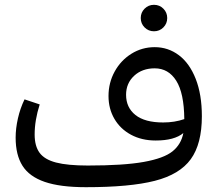

<svg xmlns="http://www.w3.org/2000/svg" viewBox="-20 -764 914 798"><path d="M819 -281Q819 -166 773 -102.5Q727 -39 623.5 -12.5Q520 14 337 14Q230 14 166 -8Q102 -30 73.5 -75Q45 -120 45 -192Q45 -230 54.5 -272Q64 -314 82 -351L145 -330Q124 -264 124 -205Q124 -157 144.5 -129Q165 -101 213 -88.5Q261 -76 345 -76Q494 -76 577.5 -91Q661 -106 697 -135Q733 -164 742 -211Q705 -180 627 -180Q569 -180 524.5 -204Q480 -228 455.5 -270Q431 -312 431 -365Q431 -420 456.5 -466.5Q482 -513 526 -540.5Q570 -568 623 -568Q679 -568 723.5 -534.5Q768 -501 793.5 -436Q819 -371 819 -281ZM658 -255Q706 -255 746 -269Q745 -377 712.5 -428.5Q680 -480 623 -480Q571 -480 537.5 -449Q504 -418 504 -370Q504 -317 543 -286Q582 -255 658 -255ZM565 -689Q565 -712 581 -728Q597 -744 620 -744Q643 -744 659 -728Q675 -712 675 -689Q675 -666 659 -650Q643 -634 620 -634Q597 -634 581 -650Q565 -666 565 -689Z"/></svg>

Font: FiraGO
Style: Regular
Weight: 400
Designer: bBox Type
Foundry: bBox Type GmbH
Version: Version 1.001;April 20, 2020;FontCreator 12.0.0.2555 64-bit